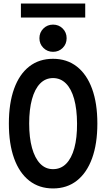

<svg xmlns="http://www.w3.org/2000/svg" viewBox="-20 -1061 602 1089"><path d="M280.8 7.8Q202.1 7.8 146 -36.1Q89.8 -80.1 60.1 -162.4Q30.3 -244.6 30.3 -360.4Q30.3 -475.6 60.1 -557.9Q89.8 -640.1 145.8 -683.8Q201.7 -727.5 280.8 -727.5Q359.4 -727.5 415.8 -683.6Q472.2 -639.6 502.2 -557.6Q532.2 -475.6 532.2 -360.4Q532.2 -245.1 502.2 -162.8Q472.2 -80.6 416 -36.4Q359.9 7.8 280.8 7.8ZM280.8 -101.6Q324.7 -101.6 355.2 -132.3Q385.7 -163.1 401.6 -220.9Q417.5 -278.8 417 -360.4Q416.5 -442.4 400.4 -500Q384.3 -557.6 353.8 -587.9Q323.2 -618.2 280.8 -618.2Q237.8 -618.2 207.5 -587.2Q177.2 -556.2 161.4 -498.3Q145.5 -440.4 145.5 -360.4Q145.5 -279.8 161.6 -221.9Q177.7 -164.1 207.8 -132.8Q237.8 -101.6 280.8 -101.6ZM280.8 -767.1Q248.5 -767.1 226.1 -789.3Q203.6 -811.5 203.6 -844.2Q203.6 -877 226.1 -899.2Q248.5 -921.4 280.8 -921.4Q313.5 -921.4 335.7 -899.2Q357.9 -877 357.9 -844.2Q357.9 -811.5 335.7 -789.3Q313.5 -767.1 280.8 -767.1ZM98.6 -961.4V-1041H463.4V-961.4Z"/></svg>

Font: Reddit Mono SemiBold
Style: Regular
Weight: 600
Monospace: yes
Designer: Stephen Hutchings
Foundry: Reddit
Version: Version 1.014